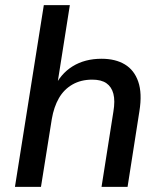

<svg xmlns="http://www.w3.org/2000/svg" viewBox="-20 -725 627 745"><path d="M38 0 150 -705H251L200 -382H189Q214 -438 261.5 -467.5Q309 -497 374 -497Q428 -497 464.5 -475Q501 -453 516.5 -408Q532 -363 521 -294L475 0H374L420 -292Q427 -334 420 -361Q413 -388 393 -402Q373 -416 338 -416Q294 -416 261 -397Q228 -378 208.5 -344Q189 -310 181 -263L139 0Z"/></svg>

Font: Nunito Sans 12pt SemiBold
Style: Italic
Weight: 600
Italic angle: -9°
Designer: Vernon Adams
Foundry: Vernon Adams
Version: Version 3.101;gftools[0.9.27]